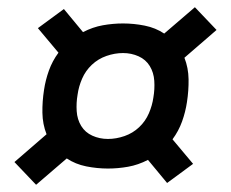

<svg xmlns="http://www.w3.org/2000/svg" viewBox="-20 -606 640 532"><path d="M80 -94 20 -157 109 -234Q98 -262 97.5 -293.5Q97 -325 102 -357Q106 -384 115.5 -410.5Q125 -437 142 -460L85 -528L157 -581L210 -517Q237 -531 265 -536Q293 -541 321 -541Q351 -541 381 -535Q411 -529 435 -513L520 -586L580 -523L491 -446Q502 -418 502.5 -386.5Q503 -355 498 -323Q494 -296 484.5 -269.5Q475 -243 458 -220L515 -152L443 -99L390 -163Q363 -149 335 -144Q307 -139 279 -139Q249 -139 219 -145Q189 -151 165 -167ZM279 -221Q302 -221 325 -229Q348 -237 365.5 -253.5Q383 -270 392.5 -292Q402 -314 405 -336Q409 -359 407.5 -382Q406 -405 395 -423Q384 -441 364 -450Q344 -459 321 -459Q298 -459 275 -451Q252 -443 234.5 -426.5Q217 -410 207.5 -388Q198 -366 195 -344Q191 -321 192.5 -298Q194 -275 205 -257Q216 -239 236 -230Q256 -221 279 -221Z"/></svg>

Font: Iosevka Custom Medium
Style: Italic
Weight: 500
Italic angle: -9°
Designer: Belleve Invis
Foundry: Belleve Invis
Version: Version 27.0.1